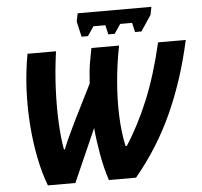

<svg xmlns="http://www.w3.org/2000/svg" viewBox="-59 -968 1081 1030"><g transform="rotate(-5 481.0 -453.0)"><path d="M157.2 0Q131.8 -66.4 114.7 -150.4Q97.7 -234.4 90.6 -328.6Q83.5 -422.9 87.9 -520.8Q92.3 -618.7 109.9 -712.9H263.2Q248 -603 244.1 -504.2Q240.2 -405.3 244.6 -323.7Q249 -242.2 259.8 -184.1H264.2Q272.5 -205.6 285.6 -234.4Q298.8 -263.2 313 -292.5Q327.1 -321.8 337.9 -344.2L428.2 -524.9Q430.2 -560.5 433.1 -588.6Q436 -616.7 441.2 -646Q446.3 -675.3 454.1 -713.9H603Q584 -618.7 575.7 -521.5Q567.4 -424.3 571 -335.2Q574.7 -246.1 590.8 -173.8H597.2Q664.6 -277.3 718.8 -408.4Q772.9 -539.6 813 -712.9H961.9Q917 -505.4 837.2 -328.1Q757.3 -150.9 631.8 0H485.8Q464.4 -64.5 450.7 -140.9Q437 -217.3 431.2 -285.2L305.2 0ZM406.7 -778.8 387.7 -862.8 397 -905.8H793.9L785.2 -862.8L729 -778.8H694.8L683.1 -829.1H619.1L585 -778.8H550.8L539.1 -829.1H475.1L440.9 -778.8Z"/></g></svg>

Font: Open Sans
Style: Bold Italic
Weight: 700
Italic angle: -12°
Designer: Monotype Design Team
Foundry: Monotype Imaging Inc.
Version: Version 3.003; ttfautohint (v1.8.4)